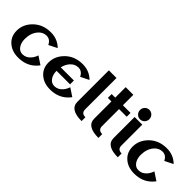

<svg xmlns="http://www.w3.org/2000/svg" viewBox="120 -1668 2599 2599"><g transform="rotate(45 1419.5 -368.5)"><path d="M306.2 9.8Q176.3 9.8 98.1 -69.3Q34.2 -134.3 34.2 -234.4Q34.2 -360.4 133.8 -455.1Q231 -546.9 379.4 -546.9Q507.8 -546.9 594.7 -460L474.6 -400.4Q439.5 -473.6 370.6 -473.6Q300.8 -473.6 252 -416Q191.4 -344.7 191.4 -232.4Q191.4 -160.6 224.6 -112.8Q259.3 -63.5 314.9 -63.5Q385.3 -63.5 433.6 -121.1Q464.8 -158.2 480 -206.1L594.7 -130.4Q576.2 -105.5 551.8 -82Q456.1 9.8 306.2 9.8Z M915.5 9.8Q785.6 9.8 707.5 -69.3Q643.6 -134.3 643.6 -234.4Q643.6 -360.4 743.2 -455.1Q840.3 -546.9 988.8 -546.9Q1117.2 -546.9 1204.1 -460L1084 -400.4Q1048.8 -473.6 980 -473.6Q910.2 -473.6 861.3 -416Q821.8 -369.1 808.1 -305.2H1059.6V-231.9H800.8Q800.8 -160.6 834 -112.8Q868.7 -63.5 924.3 -63.5Q994.1 -63.5 1043 -121.1Q1074.2 -158.2 1089.4 -206.1L1204.1 -130.4Q1185.5 -105.5 1161.1 -82Q1065.4 9.8 915.5 9.8Z M1521.5 9.8Q1296.9 9.8 1296.9 -134.8V-737.3H1443.4V-136.7Q1443.4 -63.5 1521.5 -63.5Z M1843.8 9.8Q1619.1 9.8 1619.1 -134.8V-463.9H1550.8V-537.1H1619.1V-737.3H1765.6V-537.1H1912.1V-463.9H1765.6V-136.7Q1765.6 -63.5 1843.8 -63.5Z M2214.8 9.8Q1990.2 9.8 1990.2 -134.8V-537.1H2136.7V-136.7Q2136.7 -63.5 2214.8 -63.5ZM2000.5 -720.7Q2026.4 -747.1 2063.5 -747.1Q2100.6 -747.1 2126.5 -720.7Q2152.3 -694.3 2152.3 -656.7Q2152.3 -619.1 2126.5 -592.8Q2100.6 -566.4 2063.5 -566.4Q2026.4 -566.4 2000.5 -592.8Q1974.6 -619.1 1974.6 -656.7Q1974.6 -694.3 2000.5 -720.7Z M2525.9 9.8Q2396 9.8 2317.9 -69.3Q2253.9 -134.3 2253.9 -234.4Q2253.9 -360.4 2353.5 -455.1Q2450.7 -546.9 2599.1 -546.9Q2727.5 -546.9 2814.5 -460L2694.3 -400.4Q2659.2 -473.6 2590.3 -473.6Q2520.5 -473.6 2471.7 -416Q2411.1 -344.7 2411.1 -232.4Q2411.1 -160.6 2444.3 -112.8Q2479 -63.5 2534.7 -63.5Q2605 -63.5 2653.3 -121.1Q2684.6 -158.2 2699.7 -206.1L2814.5 -130.4Q2795.9 -105.5 2771.5 -82Q2675.8 9.8 2525.9 9.8Z"/></g></svg>

Font: Klaudia
Style: Bold
Weight: 700
Designer: Wojciech Kalinowski "wmk69" (wmk69@o2.pl)
Foundry: Wojciech Kalinowski "wmk69" (wmk69@o2.pl)
Version: Version 3.1.0; 2021-05-10